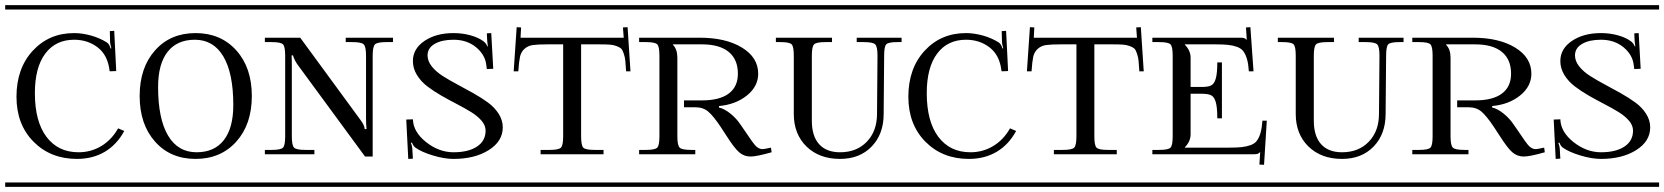

<svg xmlns="http://www.w3.org/2000/svg" viewBox="-29 -728 6483 748"><path d="M-8.8 -708H490.2V-690.9H-8.8ZM-8.8 -17.1H490.2V0H-8.8ZM455.1 -217.8Q426.3 -164.6 379.4 -136.7Q332.5 -108.9 271 -108.9Q168 -108.9 101.6 -176Q35.2 -243.2 35.2 -351.1Q35.2 -461.4 98.6 -530.3Q162.1 -599.1 259.8 -599.1Q291.5 -599.1 326.2 -589.4Q360.8 -579.6 388.2 -562Q397 -555.7 401.9 -539.1L404.8 -540Q399.9 -557.1 399.9 -564.9L398.9 -606.9L416 -607.9L423.8 -451.2L398.9 -450.2L397.9 -452.1Q391.1 -512.7 352.1 -543Q313 -573.2 259.8 -573.2Q188 -573.2 147.5 -519.3Q106.9 -465.3 106.9 -365.2Q106.9 -254.9 152.1 -194.8Q197.3 -134.8 276.9 -134.8Q325.7 -134.8 366 -159.2Q406.2 -183.6 431.2 -228Z M471.2 -708H996.1V-690.9H471.2ZM471.2 -17.1H996.1V0H471.2ZM879.9 -318.8Q879.9 -442.4 841.3 -507.8Q802.7 -573.2 730 -573.2Q660.6 -573.2 623.8 -525.9Q586.9 -478.5 586.9 -389.2Q586.9 -265.6 625.5 -200.2Q664.1 -134.8 736.8 -134.8Q806.2 -134.8 843 -182.1Q879.9 -229.5 879.9 -318.8ZM575 -176.3Q515.1 -243.7 515.1 -354Q515.1 -464.4 575 -531.7Q634.8 -599.1 732.9 -599.1Q831.1 -599.1 891.6 -531.7Q952.1 -464.4 952.1 -354Q952.1 -243.7 891.6 -176.3Q831.1 -108.9 732.9 -108.9Q634.8 -108.9 575 -176.3Z M977.1 -708H1527.8V-690.9H977.1ZM977.1 -17.1H1527.8V0H977.1ZM1002.9 -581.1H1140.6L1375 -261.2Q1391.6 -239.7 1391.6 -225.1H1398.9Q1397 -244.6 1397 -267.1V-511.2Q1397 -546.4 1387.9 -555.2Q1378.9 -564 1343.8 -564H1317.9V-581.1H1502V-564H1476.1Q1440.9 -564 1431.9 -555.2Q1422.9 -546.4 1422.9 -511.2V-118.2H1393.1L1131.8 -474.1Q1126 -481.9 1121.3 -490.7Q1116.7 -499.5 1114.7 -504.9Q1112.8 -510.3 1112.8 -512.2H1106.9Q1107.9 -501 1107.9 -470.2V-196.8Q1107.9 -161.6 1116.7 -152.8Q1125.5 -144 1160.6 -144H1195.8V-127H1002.9V-144H1029.8Q1064.9 -144 1073.5 -152.8Q1082 -161.6 1082 -196.8V-511.2Q1082 -546.4 1073.5 -555.2Q1064.9 -564 1029.8 -564H1002.9Z M1509.8 -708H1964.4V-690.9H1509.8ZM1509.8 -17.1H1964.4V0H1509.8ZM1929.7 -231.9Q1929.7 -177.7 1875.2 -143.3Q1820.8 -108.9 1737.8 -108.9Q1702.1 -108.9 1657.7 -122.3Q1613.3 -135.7 1589.4 -152.8Q1581.1 -158.7 1575.7 -172.9L1571.8 -170.9Q1577.6 -157.2 1577.6 -143.1L1579.6 -109.9L1561.5 -108.9L1553.7 -262.2L1579.6 -263.2Q1581.1 -213.9 1631.1 -174.3Q1681.2 -134.8 1737.8 -134.8Q1795.9 -134.8 1829.3 -157Q1862.8 -179.2 1862.8 -219.2Q1862.8 -239.3 1847.2 -257.6Q1831.5 -275.9 1806.6 -291.3Q1781.7 -306.6 1751.5 -322.3Q1721.2 -337.9 1690.9 -355.2Q1660.6 -372.6 1635.7 -391.6Q1610.8 -410.6 1595.2 -436Q1579.6 -461.4 1579.6 -490.2Q1579.6 -538.1 1624.8 -568.6Q1669.9 -599.1 1737.8 -599.1Q1772 -599.1 1803.2 -590.6Q1834.5 -582 1853.5 -567.9Q1865.2 -559.6 1869.6 -546.9L1871.6 -547.9Q1868.7 -568.4 1868.7 -576.2L1867.7 -598.1L1884.8 -599.1L1892.6 -460L1867.7 -459L1865.7 -473.1Q1861.8 -513.7 1826.2 -543.5Q1790.5 -573.2 1737.8 -573.2Q1692.4 -573.2 1664.6 -557.1Q1636.7 -541 1636.7 -512.2Q1636.7 -490.2 1652.8 -469.7Q1668.9 -449.2 1694.8 -432.6Q1720.7 -416 1752 -399.4Q1783.2 -382.8 1814.5 -365.2Q1845.7 -347.7 1871.6 -328.9Q1897.5 -310.1 1913.6 -284.9Q1929.7 -259.8 1929.7 -231.9Z M1946.3 -708H2453.1V-690.9H1946.3ZM1946.3 -17.1H2453.1V0H1946.3ZM1999 -581.1H2400.9L2397.9 -621.1L2416 -622.1L2427.2 -450.2H2410.2Q2408.7 -477.1 2407.2 -491Q2405.8 -504.9 2401.1 -519Q2396.5 -533.2 2390.9 -538.6Q2385.3 -543.9 2372.8 -548.6Q2360.4 -553.2 2345.5 -554.2Q2330.6 -555.2 2305.2 -555.2H2234.9V-196.8Q2234.9 -161.6 2243.4 -152.8Q2252 -144 2287.1 -144H2322.3V-127H2077.1V-144H2112.3Q2147.5 -144 2156.2 -152.8Q2165 -161.6 2165 -196.8V-555.2H2104Q2065.9 -555.2 2046.9 -552.5Q2027.8 -549.8 2014.4 -537.8Q2001 -525.9 1996.8 -506.8Q1992.7 -487.8 1990.2 -450.2H1972.2L1983.9 -622.1L2001 -621.1Z M2460.9 -581.1H2696.8Q2798.8 -581.1 2861.8 -542.5Q2924.8 -503.9 2924.8 -440.9Q2924.8 -391.6 2881.1 -356.2Q2837.4 -320.8 2772 -314.9V-309.1Q2792.5 -304.7 2816.4 -285.6Q2840.3 -266.6 2856.9 -241.2L2873 -217.8Q2905.8 -168.5 2916 -158.7Q2928.2 -147 2941.9 -147Q2943.4 -147 2945.8 -147.5Q2948.2 -147.9 2949.7 -147.9L2974.6 -152.8L2977.1 -134.8Q2918.9 -118.2 2895 -118.2Q2869.6 -118.2 2850.6 -134.8Q2831.5 -151.4 2802.7 -196.8L2777.8 -234.9Q2750 -276.4 2730.2 -293.2Q2710.4 -310.1 2679.7 -310.1H2635.7V-336.9H2706.1Q2774.4 -336.9 2810.1 -363.5Q2845.7 -390.1 2845.7 -440.9Q2845.7 -496.6 2809.8 -525.9Q2773.9 -555.2 2706.1 -555.2H2592.8V-553.2Q2609.9 -536.1 2609.9 -502.9V-196.8Q2609.9 -161.6 2618.9 -152.8Q2627.9 -144 2663.1 -144H2679.7V-127H2460.9V-144H2487.8Q2522.9 -144 2531.5 -152.8Q2540 -161.6 2540 -196.8V-511.2Q2540 -546.4 2531.5 -555.2Q2522.9 -564 2487.8 -564H2460.9ZM2435.1 -708H2985.8V-690.9H2435.1ZM2435.1 -17.1H2985.8V0H2435.1Z M2967.8 -708H3509.8V-690.9H2967.8ZM2967.8 -17.1H3509.8V0H2967.8ZM2993.7 -581.1H3212.4V-564H3186.5Q3151.4 -564 3142.6 -555.2Q3133.8 -546.4 3133.8 -511.2V-257.8Q3133.8 -197.8 3162.1 -166.3Q3190.4 -134.8 3243.7 -134.8Q3308.6 -134.8 3348.1 -176Q3387.7 -217.3 3387.7 -284.2L3389.6 -511.2Q3389.6 -546.4 3380.6 -555.2Q3371.6 -564 3336.4 -564H3308.6V-581.1H3483.4V-564H3466.8Q3432.1 -564 3423.8 -555.4Q3415.5 -546.9 3415.5 -511.2L3413.6 -284.2Q3413.6 -205.6 3366.9 -157.2Q3320.3 -108.9 3243.7 -108.9Q3162.6 -108.9 3113 -157.2Q3063.5 -205.6 3063.5 -284.2V-511.2Q3063.5 -546.4 3055.2 -555.2Q3046.9 -564 3011.7 -564H2993.7Z M3465.8 -708H3964.8V-690.9H3465.8ZM3465.8 -17.1H3964.8V0H3465.8ZM3929.7 -217.8Q3900.9 -164.6 3854 -136.7Q3807.1 -108.9 3745.6 -108.9Q3642.6 -108.9 3576.2 -176Q3509.8 -243.2 3509.8 -351.1Q3509.8 -461.4 3573.2 -530.3Q3636.7 -599.1 3734.4 -599.1Q3766.1 -599.1 3800.8 -589.4Q3835.4 -579.6 3862.8 -562Q3871.6 -555.7 3876.5 -539.1L3879.4 -540Q3874.5 -557.1 3874.5 -564.9L3873.5 -606.9L3890.6 -607.9L3898.4 -451.2L3873.5 -450.2L3872.6 -452.1Q3865.7 -512.7 3826.7 -543Q3787.6 -573.2 3734.4 -573.2Q3662.6 -573.2 3622.1 -519.3Q3581.5 -465.3 3581.5 -365.2Q3581.5 -254.9 3626.7 -194.8Q3671.9 -134.8 3751.5 -134.8Q3800.3 -134.8 3840.6 -159.2Q3880.9 -183.6 3905.8 -228Z M3945.8 -708H4452.6V-690.9H3945.8ZM3945.8 -17.1H4452.6V0H3945.8ZM3998.5 -581.1H4400.4L4397.5 -621.1L4415.5 -622.1L4426.8 -450.2H4409.7Q4408.2 -477.1 4406.7 -491Q4405.3 -504.9 4400.6 -519Q4396 -533.2 4390.4 -538.6Q4384.8 -543.9 4372.3 -548.6Q4359.9 -553.2 4345 -554.2Q4330.1 -555.2 4304.7 -555.2H4234.4V-196.8Q4234.4 -161.6 4242.9 -152.8Q4251.5 -144 4286.6 -144H4321.8V-127H4076.7V-144H4111.8Q4147 -144 4155.8 -152.8Q4164.6 -161.6 4164.6 -196.8V-555.2H4103.5Q4065.4 -555.2 4046.4 -552.5Q4027.3 -549.8 4013.9 -537.8Q4000.5 -525.9 3996.3 -506.8Q3992.2 -487.8 3989.7 -450.2H3971.7L3983.4 -622.1L4000.5 -621.1Z M4460.4 -581.1H4801.3Q4813.5 -581.1 4817.6 -579.8Q4821.8 -578.6 4827.1 -573.2H4828.1L4825.2 -621.1L4842.3 -622.1L4854.5 -450.2H4836.4Q4834.5 -479 4829.1 -497.6Q4823.7 -516.1 4815.2 -527.8Q4806.6 -539.6 4790.3 -545.4Q4773.9 -551.3 4755.1 -553.2Q4736.3 -555.2 4705.6 -555.2H4587.4V-553.2Q4609.4 -531.2 4609.4 -502.9V-389.2H4652.3Q4677.2 -389.2 4689.2 -395Q4701.2 -400.9 4707.3 -421.4Q4713.4 -441.9 4713.4 -484.9H4731.4V-267.1H4713.4Q4713.4 -310.1 4707.3 -330.6Q4701.2 -351.1 4689.2 -356.9Q4677.2 -362.8 4652.3 -362.8H4609.4V-205.1Q4609.4 -176.8 4587.4 -154.8V-152.8H4758.3Q4789.1 -152.8 4807.9 -154.8Q4826.7 -156.7 4843 -162.6Q4859.4 -168.5 4867.9 -180.2Q4876.5 -191.9 4881.8 -210.4Q4887.2 -229 4889.2 -257.8H4906.2L4895.5 -85.9L4877.4 -86.9L4880.4 -134.8H4879.4Q4874.5 -129.9 4869.6 -128.4Q4864.7 -127 4852.5 -127H4460.4V-144H4487.3Q4522.5 -144 4531 -152.8Q4539.6 -161.6 4539.6 -196.8V-511.2Q4539.6 -546.4 4531 -555.2Q4522.5 -564 4487.3 -564H4460.4ZM4434.6 -708H4941.4V-690.9H4434.6ZM4434.6 -17.1H4941.4V0H4434.6Z M4923.3 -708H5465.3V-690.9H4923.3ZM4923.3 -17.1H5465.3V0H4923.3ZM4949.2 -581.1H5168V-564H5142.1Q5106.9 -564 5098.1 -555.2Q5089.4 -546.4 5089.4 -511.2V-257.8Q5089.4 -197.8 5117.7 -166.3Q5146 -134.8 5199.2 -134.8Q5264.2 -134.8 5303.7 -176Q5343.3 -217.3 5343.3 -284.2L5345.2 -511.2Q5345.2 -546.4 5336.2 -555.2Q5327.1 -564 5292 -564H5264.2V-581.1H5439V-564H5422.4Q5387.7 -564 5379.4 -555.4Q5371.1 -546.9 5371.1 -511.2L5369.1 -284.2Q5369.1 -205.6 5322.5 -157.2Q5275.9 -108.9 5199.2 -108.9Q5118.2 -108.9 5068.6 -157.2Q5019 -205.6 5019 -284.2V-511.2Q5019 -546.4 5010.7 -555.2Q5002.4 -564 4967.3 -564H4949.2Z M5473.1 -581.1H5709Q5811 -581.1 5874 -542.5Q5937 -503.9 5937 -440.9Q5937 -391.6 5893.3 -356.2Q5849.6 -320.8 5784.2 -314.9V-309.1Q5804.7 -304.7 5828.6 -285.6Q5852.5 -266.6 5869.1 -241.2L5885.3 -217.8Q5918 -168.5 5928.2 -158.7Q5940.4 -147 5954.1 -147Q5955.6 -147 5958 -147.5Q5960.4 -147.9 5961.9 -147.9L5986.8 -152.8L5989.3 -134.8Q5931.2 -118.2 5907.2 -118.2Q5881.8 -118.2 5862.8 -134.8Q5843.8 -151.4 5814.9 -196.8L5790 -234.9Q5762.2 -276.4 5742.4 -293.2Q5722.7 -310.1 5691.9 -310.1H5647.9V-336.9H5718.3Q5786.6 -336.9 5822.3 -363.5Q5857.9 -390.1 5857.9 -440.9Q5857.9 -496.6 5822 -525.9Q5786.1 -555.2 5718.3 -555.2H5605V-553.2Q5622.1 -536.1 5622.1 -502.9V-196.8Q5622.1 -161.6 5631.1 -152.8Q5640.1 -144 5675.3 -144H5691.9V-127H5473.1V-144H5500Q5535.2 -144 5543.7 -152.8Q5552.2 -161.6 5552.2 -196.8V-511.2Q5552.2 -546.4 5543.7 -555.2Q5535.2 -564 5500 -564H5473.1ZM5447.3 -708H5998V-690.9H5447.3ZM5447.3 -17.1H5998V0H5447.3Z M5980 -708H6434.6V-690.9H5980ZM5980 -17.1H6434.6V0H5980ZM6399.9 -231.9Q6399.9 -177.7 6345.5 -143.3Q6291 -108.9 6208 -108.9Q6172.4 -108.9 6127.9 -122.3Q6083.5 -135.7 6059.6 -152.8Q6051.3 -158.7 6045.9 -172.9L6042 -170.9Q6047.9 -157.2 6047.9 -143.1L6049.8 -109.9L6031.7 -108.9L6023.9 -262.2L6049.8 -263.2Q6051.3 -213.9 6101.3 -174.3Q6151.4 -134.8 6208 -134.8Q6266.1 -134.8 6299.6 -157Q6333 -179.2 6333 -219.2Q6333 -239.3 6317.4 -257.6Q6301.8 -275.9 6276.9 -291.3Q6252 -306.6 6221.7 -322.3Q6191.4 -337.9 6161.1 -355.2Q6130.9 -372.6 6106 -391.6Q6081.1 -410.6 6065.4 -436Q6049.8 -461.4 6049.8 -490.2Q6049.8 -538.1 6095 -568.6Q6140.1 -599.1 6208 -599.1Q6242.2 -599.1 6273.4 -590.6Q6304.7 -582 6323.7 -567.9Q6335.4 -559.6 6339.8 -546.9L6341.8 -547.9Q6338.9 -568.4 6338.9 -576.2L6337.9 -598.1L6355 -599.1L6362.8 -460L6337.9 -459L6335.9 -473.1Q6332 -513.7 6296.4 -543.5Q6260.7 -573.2 6208 -573.2Q6162.6 -573.2 6134.8 -557.1Q6106.9 -541 6106.9 -512.2Q6106.9 -490.2 6123 -469.7Q6139.2 -449.2 6165 -432.6Q6190.9 -416 6222.2 -399.4Q6253.4 -382.8 6284.7 -365.2Q6315.9 -347.7 6341.8 -328.9Q6367.7 -310.1 6383.8 -284.9Q6399.9 -259.8 6399.9 -231.9Z"/></svg>

Font: FoglihtenFr01
Style: Regular
Weight: 500
Version: Version 0.68